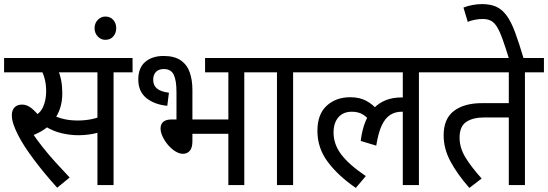

<svg xmlns="http://www.w3.org/2000/svg" viewBox="-20 -906 2683 940"><path d="M260 13Q195 -59 145 -126Q95 -193 70 -242Q54 -273 46 -297Q38 -321 38 -342Q38 -367 51.5 -380.5Q65 -394 88 -394Q112 -394 134.5 -376Q157 -358 179 -328L135 -332Q175 -347 190.5 -381.5Q206 -416 206 -459Q206 -493 198.5 -521Q191 -549 181 -564L223 -552H0V-622H381V-552H231L263 -566Q274 -541 279.5 -512.5Q285 -484 285 -449Q285 -409 274 -375.5Q263 -342 242 -316L234 -305Q217 -286 193.5 -270.5Q170 -255 137 -242L138 -255Q161 -221 189 -185.5Q217 -150 250.5 -113Q284 -76 321 -37ZM362 -244Q325 -244 283 -253.5Q241 -263 202 -287L226 -347Q263 -330 293.5 -323Q324 -316 361 -316Q398 -316 432.5 -323.5Q467 -331 501 -348V-272Q469 -257 434 -250.5Q399 -244 362 -244ZM457 0V-552H361V-622H629V-552H536V0Z M443 -768Q443 -792 458.5 -808.5Q474 -825 496 -825Q520 -825 534.5 -808.5Q549 -792 549 -768Q549 -744 534.5 -727.5Q520 -711 496 -711Q474 -711 458.5 -727.5Q443 -744 443 -768Z M781 -632Q834 -632 865 -610.5Q896 -589 909 -551.5Q922 -514 922 -466V-321H1098V-552H984V-622H1270V-552H1176V0H1098V-251H922V-215Q922 -182 909 -167.5Q896 -153 876 -153Q858 -153 838.5 -165Q819 -177 802.5 -196.5Q786 -216 776 -237.5Q766 -259 766 -278Q766 -290 771.5 -300Q777 -310 789 -315.5Q801 -321 820 -321H844V-455Q844 -513 830.5 -540.5Q817 -568 782 -568Q757 -568 743.5 -554Q730 -540 730 -515Q730 -488 748.5 -472.5Q767 -457 807 -452L799 -388Q736 -394 696.5 -426Q657 -458 657 -517Q657 -574 691 -603Q725 -632 781 -632Z M1415 -552V0H1336V-552H1256V-622H1508V-552Z M1494 -552V-622H2124V-552H2031V0H1952V-380L1998 -348Q1983 -355 1970 -357Q1957 -359 1946 -359Q1915 -359 1890.5 -343.5Q1866 -328 1849 -292Q1832 -256 1822 -193L1746 -216Q1759 -323 1810 -376Q1861 -429 1946 -429Q1965 -429 1980 -426Q1995 -423 2006 -419L2009 -397L1952 -416V-552ZM1797 -305Q1782 -329 1759 -344Q1736 -359 1703 -359Q1660 -359 1636.5 -331.5Q1613 -304 1613 -257Q1613 -200 1650.5 -150Q1688 -100 1771 -44L1722 14Q1636 -45 1585 -113Q1534 -181 1534 -265Q1534 -347 1579.5 -388.5Q1625 -430 1695 -430Q1741 -430 1774 -412Q1807 -394 1831 -364Z M2550 -552V0H2471V-331H2351Q2295 -331 2262.5 -309Q2230 -287 2230 -232Q2230 -183 2258 -136.5Q2286 -90 2338 -32L2278 14Q2219 -53 2185.5 -115.5Q2152 -178 2152 -243Q2152 -325 2202.5 -363Q2253 -401 2339 -401H2471V-552H2111V-622H2643V-552Z M2473 -615Q2454 -677 2440 -715.5Q2426 -754 2412.5 -775.5Q2399 -797 2382.5 -805Q2366 -813 2343 -813Q2325 -813 2306 -809.5Q2287 -806 2270 -799L2249 -869Q2269 -877 2293.5 -881.5Q2318 -886 2340 -886Q2380 -886 2408.5 -873.5Q2437 -861 2459.5 -831Q2482 -801 2501.5 -748.5Q2521 -696 2545 -615Z"/></svg>

Font: Noto Sans Devanagari SemiCondensed
Style: Regular
Weight: 400
Width: 4
Designer: Jelle Bosma - Monotype Design Team
Foundry: Monotype Imaging Inc.
Version: Version 2.006